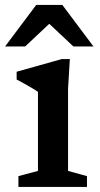

<svg xmlns="http://www.w3.org/2000/svg" viewBox="-30 -736 392 756"><path d="M245 -503.5 238 -386.5V-63L312.5 -42.5V0H42.5V-42.5L119.5 -63V-374Q114 -378.5 99.8 -387Q85.5 -395.5 68.2 -405.2Q51 -415 35.5 -423V-453.5L213.5 -503.5ZM-10 -553 112.5 -716.5H215.5L338 -553H259L149.5 -656H178.5L69 -553Z"/></svg>

Font: Newsreader 9pt Medium
Style: Regular
Weight: 500
Designer: Hugues Gentile
Foundry: Production Type
Version: Version 1.003